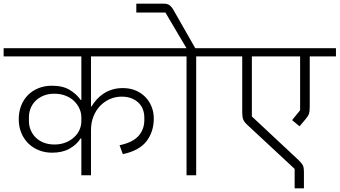

<svg xmlns="http://www.w3.org/2000/svg" viewBox="-40 -963 1866 1055"><path d="M407 -202H403Q381 -168 342 -146Q303 -124 246 -124Q207 -124 173.5 -137.5Q140 -151 115.5 -175Q91 -199 77 -233Q63 -267 63 -308Q63 -349 76.5 -383Q90 -417 114 -441Q138 -465 171.5 -478.5Q205 -492 245 -492Q306 -492 344 -468.5Q382 -445 403 -414H407V-653H-20V-698H877V-653H460V-378H463Q475 -398 491 -416Q507 -434 528 -448Q549 -462 575.5 -470.5Q602 -479 635 -479Q674 -479 705 -466Q736 -453 758.5 -430Q781 -407 793 -376.5Q805 -346 805 -312Q805 -239 765 -187Q725 -135 635 -116L617 -165Q689 -180 721 -216Q753 -252 753 -303V-317Q753 -339 746 -359.5Q739 -380 723.5 -396Q708 -412 684.5 -422Q661 -432 628 -432Q594 -432 563.5 -418.5Q533 -405 510 -381Q487 -357 473.5 -323Q460 -289 460 -249V0H407ZM259 -169Q293 -169 320.5 -180Q348 -191 367.5 -209Q387 -227 397 -250Q407 -273 407 -297V-319Q407 -342 397 -365Q387 -388 368.5 -406.5Q350 -425 322 -436.5Q294 -448 258 -448Q225 -448 199.5 -437.5Q174 -427 156 -409.5Q138 -392 128.5 -368.5Q119 -345 119 -319V-297Q119 -271 129 -247.5Q139 -224 157 -206.5Q175 -189 201 -179Q227 -169 259 -169Z M985 -653H837V-698H985L957 -745L869 -894H709V-943H858Q880 -943 892 -934Q904 -925 915 -905L1033 -698H1187V-653H1038V0H985Z M1579 -35 1322 -274Q1302 -292 1296.5 -306Q1291 -320 1291 -346V-653H1147V-698H1806V-653H1662V-377Q1662 -351 1657.5 -337.5Q1653 -324 1638 -307L1606 -269L1565 -303L1609 -357V-653H1344V-323L1602 -82Q1619 -65 1624.5 -53.5Q1630 -42 1630 -21V72H1579Z"/></svg>

Font: IBM Plex Sans Devanagari Light
Style: Regular
Weight: 300
Designer: Mike Abbink, Paul van der Laan, Pieter van Rosmalen, Erin McLaughlin
Foundry: Bold Monday
Version: Version 1.1